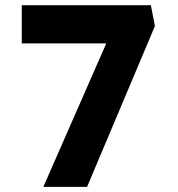

<svg xmlns="http://www.w3.org/2000/svg" viewBox="-20 -726 692 746"><path d="M148.4 0 428.1 -637.7 475.7 -557.5H64.6V-705.7H566.2L581.9 -624.7L318.4 0Z"/></svg>

Font: Lexend Mega
Style: Regular
Weight: 400
Designer: Bonnie Shaver-Troup, Thomas Jockin
Foundry: Lexend
Version: Version 1.007